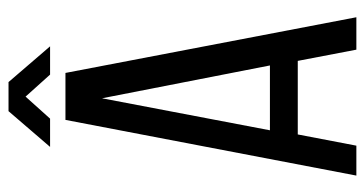

<svg xmlns="http://www.w3.org/2000/svg" viewBox="-228 -650 877 462"><g transform="rotate(-90 211.0 -418.5)"><path d="M157 -737H89L175 -837H245L331 -737H263L210 -796ZM119 -141 92 0H20L154 -700H267L401 0H323L296 -141ZM129 -208H285L206 -612Z"/></g></svg>

Font: Adderley Regular
Style: Regular
Weight: 400
Designer: gorohovskiy
Version: Version 1.003 November 13, 2017